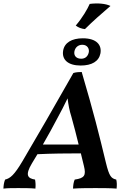

<svg xmlns="http://www.w3.org/2000/svg" viewBox="-50 -1105 763 1128"><path d="M599 -1070C571 -1084 524 -1088 477 -1082C464 -1052 434 -1000 395 -955C410 -943 429 -936 449 -934C492 -977 547 -1026 599 -1070ZM424 -720C490 -720 531 -745 540 -791C549 -840 518 -880 437 -880C371 -880 329 -854 321 -808C312 -755 349 -720 424 -720ZM387 -802C391 -825 408 -842 434 -842C464 -842 477 -817 471 -795C465 -772 449 -760 427 -760C398 -760 383 -778 387 -802ZM633 -50C604 -57 592 -67 572 -150C533 -312 500 -445 430 -682C414 -682 397 -681 381 -676C261 -465 169 -305 82 -158C34 -77 10 -57 -20 -50C-27 -33 -29 -16 -30 3C-3 0 23 0 57 0C89 0 129 0 158 3C160 -16 159 -33 156 -50C112 -57 96 -76 138 -146L170 -199C250 -203 344 -204 425 -204L443 -130C457 -74 446 -58 389 -50C382 -35 380 -17 379 3C419 0 477 0 511 0C541 0 600 0 635 3C637 -16 637 -34 633 -50ZM202 -256C233 -309 262 -363 290 -416C312 -456 324 -480 347 -527C352 -488 358 -455 369 -421C384 -366 399 -311 412 -256Z"/></svg>

Font: Vollkorn Semibold
Style: Italic
Weight: 600
Italic angle: -11°
Designer: Friedrich Althausen
Foundry: Friedrich Althausen
Version: Version 4.015;PS 004.015;hotconv 1.0.88;makeotf.lib2.5.64775